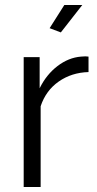

<svg xmlns="http://www.w3.org/2000/svg" viewBox="-20 -750 391 770"><path d="M335 -461Q267 -459 215.5 -423Q164 -387 143 -324V0H75V-521H139V-396Q166 -451 210.5 -485Q255 -519 305 -523Q315 -524 322 -524Q329 -524 335 -523ZM224 -620 179 -637 238 -730H310Z"/></svg>

Font: Raleway
Style: Regular
Weight: 400
Designer: Matt McInerney, Pablo Impallari, Rodrigo Fuenzalida
Foundry: Matt McInerney, Pablo Impallari, Rodrigo Fuenzalida
Version: Version 4.101;RELEASE